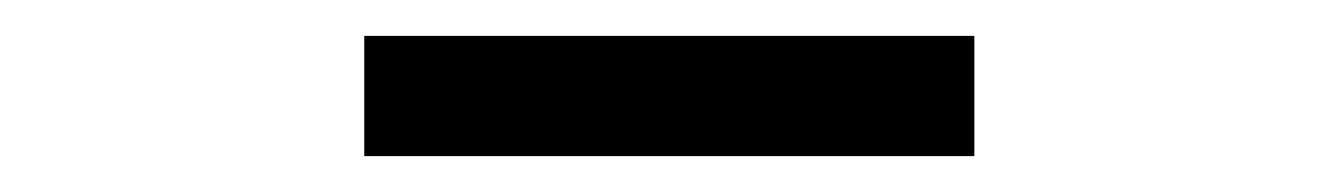

<svg xmlns="http://www.w3.org/2000/svg" viewBox="-20 -734 746 107"><path d="M183 -714V-647H523V-714Z"/></svg>

Font: TPK Tissa Web Medium
Style: Regular
Weight: 500
Designer: Jacques Le Bailly, Suppakit Chalermlarp | Katatrad Co.,Ltd.
Foundry: Jacques Le Bailly, Cadson Demak Co.,Ltd.
Version: Version 5.000;Glyphs 3.1.2 (3151)